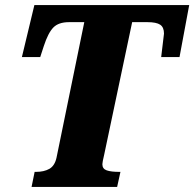

<svg xmlns="http://www.w3.org/2000/svg" viewBox="-20 -734 763 754"><path d="M116 -59H121Q153 -59 174 -71Q195 -83 202 -115L311 -647H251Q210 -647 189.5 -626Q169 -605 152 -553L138 -510H66L115 -714H723L685 -510H613Q624 -598 624 -602Q624 -627 609 -637Q594 -647 559 -647H499L389 -126Q382 -97 382 -89Q382 -71 399 -65Q416 -59 449 -59H453L440 0H104Z"/></svg>

Font: Noto Serif NarrowBlack
Style: Italic
Weight: 900
Width: 4
Italic angle: -12°
Designer: Monotype Design Team
Foundry: Monotype Imaging Inc.
Version: Version 1.001